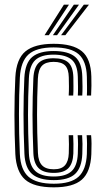

<svg xmlns="http://www.w3.org/2000/svg" viewBox="-20 -796 452 824"><path d="M211 8Q125.5 8 87.6 -25.4Q49.8 -58.8 45.8 -134.8Q42 -220 42 -302.5Q42 -385 45.8 -464.2Q50 -543.5 89.5 -575.8Q129 -608 210 -608Q292.5 -608 331.2 -576.2Q370 -544.5 372 -467.8Q372.5 -450.8 372.4 -428.8Q372.2 -406.8 371 -386H352.8Q353.8 -402 353.5 -422.5Q353.2 -443 352.8 -467.2Q350.8 -534.2 317.5 -563.4Q284.2 -592.5 210 -592.5Q136.2 -592.5 102.6 -562.5Q69 -532.5 65.2 -463.2Q61.5 -389 61.4 -307.5Q61.2 -226 65.2 -135.2Q68.5 -66.8 102.8 -37.1Q137 -7.5 211 -7.5Q284 -7.5 316.9 -37.4Q349.8 -67.2 352.8 -135Q353.8 -159.2 353.5 -179.5Q353.2 -199.8 351.8 -215.8H371Q374.2 -184 372 -134.2Q368.8 -58 331.2 -25Q293.8 8 211 8ZM211 -23Q147.2 -23 117.4 -49.5Q87.5 -76 84.8 -136.2Q80.8 -227.2 80.9 -306.2Q81 -385.2 84.5 -461.8Q87.8 -526 118.4 -551.5Q149 -577 210 -577Q273 -577 302.4 -552Q331.8 -527 333.2 -466.8Q334 -444 334.1 -424.1Q334.2 -404.2 333 -386H314Q315 -402.2 314.8 -422.8Q314.5 -443.2 314 -466.2Q312.5 -519.5 286.9 -540.5Q261.2 -561.5 210 -561.5Q156.2 -561.5 131.5 -538.2Q106.8 -515 104 -460.8Q100.2 -381.2 100.2 -303.6Q100.2 -226 104 -137.8Q106.5 -85.5 131.5 -62Q156.5 -38.5 211 -38.5Q262 -38.5 286.8 -61Q311.5 -83.5 314 -135.8Q315 -157 314.9 -176.9Q314.8 -196.8 313.2 -215.8H332.5Q335.2 -180.5 333.2 -135.2Q330.8 -76 302.2 -49.5Q273.8 -23 211 -23ZM211 -54Q166 -54 145.6 -74.5Q125.2 -95 123.2 -138.5Q119.5 -229.5 119.5 -303.6Q119.5 -377.8 123.2 -460.2Q125.5 -506 145.8 -526Q166 -546 210 -546Q253 -546 273.2 -527.8Q293.5 -509.5 294.8 -464.8Q295 -448 295.2 -426.4Q295.5 -404.8 294.2 -386H274.8Q276 -405 275.9 -424.8Q275.8 -444.5 275.2 -464.5Q274.5 -499.5 259.4 -515Q244.2 -530.5 210 -530.5Q175.8 -530.5 160 -513.6Q144.2 -496.8 142.5 -458Q139 -379 139 -304Q139 -229 142.8 -139.5Q144.2 -103.8 160.4 -86.6Q176.5 -69.5 211 -69.5Q244 -69.5 259 -86.8Q274 -104 275.2 -137.8Q276.8 -176.8 274.8 -215.8H294Q295 -198.8 295.2 -178.2Q295.5 -157.8 294.8 -137.2Q293 -94.5 273.4 -74.2Q253.8 -54 211 -54ZM171.2 -645 254.2 -776H276L189.5 -645ZM242.2 -645 339.8 -776H361.8L260.5 -645ZM207 -645 297 -776H319L225 -645Z"/></svg>

Font: Big Shoulders Inline Text SemiBold
Style: Regular
Weight: 600
Designer: Patric King
Foundry: XO Type Co
Version: Version 1.000